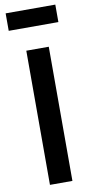

<svg xmlns="http://www.w3.org/2000/svg" viewBox="-102 -974 484 1015"><g transform="rotate(-10 140.0 -467.0)"><path d="M273.4 -839.8H6.8V-933.6H273.4ZM200.7 0H80.1V-720.2H200.7Z"/></g></svg>

Font: Vela Sans Bd
Style: Bold
Weight: 700
Designer: Principal design: Mikhail Sharanda - project Manrope.
Design modification: Ravid Balaliev
Foundry: Mikhail Sharanda
Version: Version 1.001